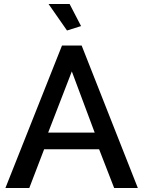

<svg xmlns="http://www.w3.org/2000/svg" viewBox="-20 -937 715 957"><path d="M289 -710H387L667 0H549L474 -193H200L126 0H7ZM452 -276 338 -581 220 -276ZM222 -917H327L384 -807L314 -785Z"/></svg>

Font: Oxford Sans SemiBold
Style: Regular
Weight: 600
Designer: Matt McInerney, Pablo Impallari, Rodrigo Fuenzalida
Foundry: Matt McInerney, Pablo Impallari, Rodrigo Fuenzalida
Version: Version 3.000g; ttfautohint (v1.5) -l 8 -r 28 -G 28 -x 14 -D